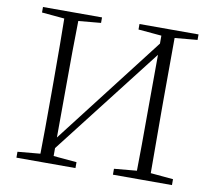

<svg xmlns="http://www.w3.org/2000/svg" viewBox="-79 -815 1016 907"><g transform="rotate(10 428.5 -361.5)"><path d="M801.8 -696.3 693.4 -686.5Q692.4 -589.8 692.4 -389.6V-333Q692.4 -134.8 693.4 -38.1L801.8 -28.3V0H518.6V-28.3L627 -38.1Q628.9 -135.7 628.9 -340.8L629.9 -594.7L227.5 -76.2V-38.1L338.9 -28.3V0H55.7V-28.3L164.1 -38.1Q166 -134.8 166 -333V-389.6Q166 -588.9 164.1 -686.5L55.7 -696.3V-722.7H338.9V-696.3L231.4 -686.5Q228.5 -541 228.5 -389.6L227.5 -127L629.9 -648.4V-686.5L518.6 -696.3V-722.7H801.8Z"/></g></svg>

Font: GenYoMin TW TTF ExtraLight
Style: Regular
Weight: 250
Version: Version 1.300